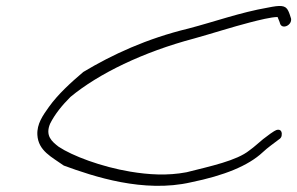

<svg xmlns="http://www.w3.org/2000/svg" viewBox="-20 -651 978 632"><path d="M103 -207C106 -154 151 -134 190 -106C288 -70 453 -15 609 -51C717 -73 797 -105 845 -150C862 -166 880 -178 898 -192C903 -195 906 -199 907 -204C909 -214 906 -224 896 -224C891 -224 887 -222 882 -219L870 -211L846 -193C831 -181 818 -168 801 -156C759 -122 673 -104 594 -84C531 -72 469 -76 409 -86C313 -102 218 -138 173 -168C151 -185 128 -204 145 -244C161 -276 185 -305 212 -332C305 -409 452 -480 618 -524C679 -541 744 -562 802 -577C833 -585 873 -595 894 -595V-594C897 -586 900 -581 902 -573C909 -553 942 -568 938 -590C935 -599 933 -607 929 -615C920 -635 902 -634 862 -626C770 -610 688 -580 600 -557C463 -524 349 -471 254 -414C213 -379 171 -341 141 -299C121 -271 101 -243 103 -207Z"/></svg>

Font: Stray Cat
Style: SuExtObl
Weight: 400
Version: Version 1.0